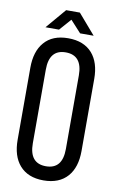

<svg xmlns="http://www.w3.org/2000/svg" viewBox="-94 -892 577 950"><g transform="rotate(10 194.5 -417.5)"><path d="M141 -741H73L159 -842H228L315 -741H247L193 -800ZM315 -659Q355 -613 355 -531V-169Q355 -87 315 -41Q273 7 194 7Q116 7 74 -41Q34 -87 34 -169V-531Q34 -613 74 -659Q115 -707 194 -707Q273 -707 315 -659ZM111 -535V-165Q111 -64 194 -64Q277 -64 277 -165V-535Q277 -636 194 -636Q111 -636 111 -535Z"/></g></svg>

Font: Adderley Regular
Style: Regular
Weight: 400
Designer: gorohovskiy
Version: Version 1.003 November 13, 2017